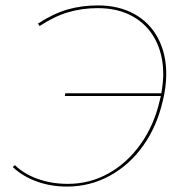

<svg xmlns="http://www.w3.org/2000/svg" viewBox="-20 -683 658 708"><path d="M593 -410Q593 -361 580 -310Q559 -218 508.5 -146.5Q458 -75 385 -35Q312 5 227 5Q167 5 115 -14Q63 -33 27 -67L35 -74Q69 -41 120 -23Q171 -5 230 -5Q311 -5 380 -43.5Q449 -82 498.5 -151.5Q548 -221 569 -312L573 -329H219L221 -339H575Q582 -381 582 -409Q582 -481 553 -536.5Q524 -592 469.5 -622.5Q415 -653 341 -653Q283 -653 232 -638Q181 -623 126 -587L120 -596Q177 -633 229 -648Q281 -663 341 -663Q418 -663 475 -631.5Q532 -600 562.5 -542.5Q593 -485 593 -410Z"/></svg>

Font: Ysabeau Hairline
Style: Italic
Weight: 100
Italic angle: -12°
Designer: Christian Thalmann (Catharsis Fonts)
Version: Version 0.003